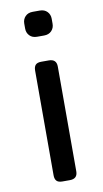

<svg xmlns="http://www.w3.org/2000/svg" viewBox="-80 -719 405 758"><g transform="rotate(-10 122.0 -340.0)"><path d="M67 -620V-640Q67 -657 78 -668.5Q89 -680 108 -680H136Q155 -680 166 -668.5Q177 -657 177 -640V-620Q177 -603 166 -591.5Q155 -580 136 -580H108Q89 -580 78 -591.5Q67 -603 67 -620ZM77 -30V-450Q77 -465 84 -472.5Q91 -480 107 -480H137Q168 -480 168 -450V-30Q168 0 137 0H107Q91 0 84 -7.5Q77 -15 77 -30Z"/></g></svg>

Font: Mitr Light
Style: Regular
Weight: 300
Designer: Thanarat Vachiruckul
Foundry: Cadson Demak
Version: Version 1.002